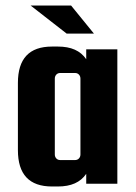

<svg xmlns="http://www.w3.org/2000/svg" viewBox="-20 -667 492 697"><path d="M321 -545 238 -647H91L222 -545ZM293 -452C272 -483 238 -498 190 -498H169C86 -498 45 -454 45 -366V-122C45 -34 86 10 169 10H190C238 10 272 -5 293 -36V0H406V-488H293ZM272 -106C272 -95 264 -86 253 -86H198C187 -86 179 -95 179 -106V-382C179 -393 187 -402 198 -402H253C264 -402 272 -393 272 -382Z"/></svg>

Font: sklik
Style: Regular
Weight: 400
Designer: Joe Prince
Foundry: Joe Prince
Version: Version 1.001